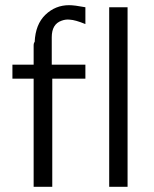

<svg xmlns="http://www.w3.org/2000/svg" viewBox="-20 -722 594 742"><path d="M28 -418V-472H110V-546Q110 -556 114 -560Q117 -628 155.5 -665Q194 -702 247 -702Q268 -702 310 -694V-661V-629Q271 -645 250 -646Q234 -648 218 -642Q180 -629 180 -578V-472H310V-418H182V0H110V-418ZM402 0V-694H473V0Z"/></svg>

Font: Coval
Style: ExtraLight
Weight: 250
Foundry: Context Ltd
Version: Version 001.000